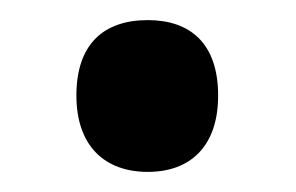

<svg xmlns="http://www.w3.org/2000/svg" viewBox="-20 -447 294 191"><path d="M56 -352C56 -302 84 -276 127 -276C169 -276 197 -301 197 -352C197 -404 169 -427 127 -427C83 -427 56 -403 56 -352Z"/></svg>

Font: Noto Sans Arabic UI Cn SmBd
Style: Regular
Weight: 600
Width: 3
Designer: Monotype Design Team, Nadine Chahine and Nizar Qandah
Foundry: Monotype Imaging Inc.
Version: Version 2.010